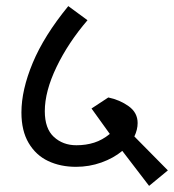

<svg xmlns="http://www.w3.org/2000/svg" viewBox="-20 -646 571 630"><path d="M469.2 -36.1 381.3 -150.9Q352.5 -127 312.7 -112.8Q272.9 -98.6 229.5 -98.6Q178.2 -98.6 137.9 -117.7Q97.7 -136.7 74 -176.8Q50.3 -216.8 50.3 -276.9Q50.3 -350.6 87.4 -439.7Q124.5 -528.8 204.1 -626L267.1 -579.6Q204.1 -506.3 165.5 -426.3Q127 -346.2 127 -281.2Q127 -224.1 156.7 -196.8Q186.5 -169.4 230.5 -169.4Q262.2 -169.4 289.1 -178Q315.9 -186.5 340.3 -206.5L280.3 -290L335.4 -326.2Q373 -318.4 402.3 -297.4Q431.6 -276.4 431.6 -242.2Q431.6 -220.7 420.9 -198.2L530.8 -86.9Z"/></svg>

Font: Varta
Style: Regular
Weight: 400
Designer: Joana Correia, Viktoriya Grabowska, Eben Sorkin
Foundry: Sorkin Type
Version: Version 1.002; ttfautohint (v1.3) -l 8 -r 24 -G 200 -x 12 -H